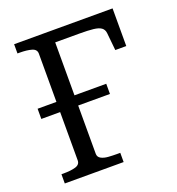

<svg xmlns="http://www.w3.org/2000/svg" viewBox="-129 -815 849 920"><g transform="rotate(-20 295.0 -355.0)"><path d="M45 -381H141V-627Q141 -649 117 -656Q93 -663 56 -663H45V-710H547V-518H491L482 -608Q480 -626 467 -635.5Q454 -645 427 -648Q400 -651 357 -651H233V-381H395V-329H233V-83Q233 -66 248 -58Q263 -50 285 -48.5Q307 -47 328 -47H345V0H45V-47H56Q93 -47 117 -54Q141 -61 141 -83V-329H45Z"/></g></svg>

Font: Roboto Serif 20pt
Style: Regular
Weight: 400
Designer: Greg Gazdowicz
Foundry: Commercial Type
Version: Version 1.008